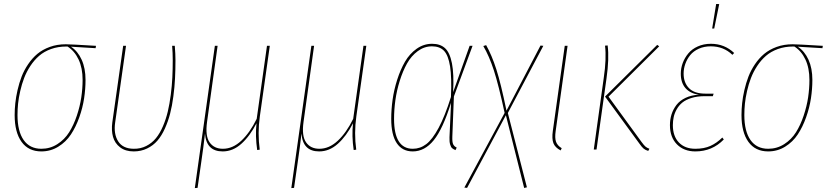

<svg xmlns="http://www.w3.org/2000/svg" viewBox="-20 -747 4134 959"><path d="M186.5 9.3Q122.1 9.3 87.6 -38.6Q53.2 -86.4 53.2 -172.4Q53.2 -201.2 56.4 -231.4Q59.6 -261.7 67.6 -297.1Q75.7 -332.5 87.9 -364.3Q100.1 -396 120.4 -426Q140.6 -456.1 166.5 -477.8Q192.4 -499.5 228.8 -512.7Q265.1 -525.9 308.6 -525.9Q331.5 -525.9 459.5 -518.1L457.5 -506.3L334.5 -513.7Q368.7 -491.2 387.9 -448.7Q407.2 -406.2 407.2 -347.7Q407.2 -302.7 400.1 -255.9Q393.1 -209 376 -160.9Q358.9 -112.8 334.2 -75.4Q309.6 -38.1 271.2 -14.4Q232.9 9.3 186.5 9.3ZM186.5 -3.9Q230.5 -3.9 266.6 -27.1Q302.7 -50.3 325.4 -86.4Q348.1 -122.6 363.8 -169.4Q379.4 -216.3 386 -260.7Q392.6 -305.2 392.6 -347.7Q392.6 -407.2 372.6 -449.7Q352.5 -492.2 317.4 -514.6H310.5Q269.5 -514.6 234.6 -502Q199.7 -489.3 175.3 -468Q150.9 -446.8 131.6 -417.5Q112.3 -388.2 100.6 -357.4Q88.9 -326.7 81.1 -292.5Q73.2 -258.3 70.3 -229.2Q67.4 -200.2 67.4 -172.4Q67.4 -91.3 98.1 -47.6Q128.9 -3.9 186.5 -3.9Z M853 -518.1Q856.4 -476.1 856.4 -446.3Q856.4 -398.4 854.2 -355.5Q852.1 -312.5 845.9 -265.6Q839.8 -218.8 829.8 -179.9Q819.8 -141.1 803.7 -105.2Q787.6 -69.3 766.4 -44.7Q745.1 -20 714.8 -5.4Q684.6 9.3 647.9 9.3Q606.4 9.3 579.8 -11.2Q553.2 -31.7 544.4 -63.7Q535.6 -95.7 541 -135.7L595.2 -518.1H609.4L555.2 -135.3Q546.9 -78.1 570.1 -41.3Q593.3 -4.4 647.9 -3.9Q682.1 -3.4 710.4 -17.8Q738.8 -32.2 758.8 -56.6Q778.8 -81.1 793.9 -116.5Q809.1 -151.9 818.1 -189.9Q827.1 -228 833 -273.7Q838.9 -319.3 840.8 -360.4Q842.8 -401.4 842.8 -446.3Q842.8 -481.9 839.8 -518.1Z M1277.8 -165.5Q1266.1 -82.5 1277.3 0.5L1264.6 2.4Q1254.4 -67.4 1261.2 -131.3Q1228 -66.9 1185.5 -28.8Q1143.1 9.3 1092.3 9.3Q1010.3 9.3 1003.9 -80.1Q996.6 -14.2 985.4 61.5L966.8 191.4L953.1 192.4L1053.2 -518.1H1066.9L1014.2 -138.2Q1004.4 -67.9 1026.9 -35.9Q1049.3 -3.9 1093.3 -3.9Q1142.1 -3.9 1185.1 -43.9Q1228 -84 1262.2 -153.3L1313.5 -518.1H1327.6Z M1759.8 -165.5Q1748 -82.5 1759.3 0.5L1746.6 2.4Q1736.3 -67.4 1743.2 -131.3Q1710 -66.9 1667.5 -28.8Q1625 9.3 1574.2 9.3Q1492.2 9.3 1485.8 -80.1Q1478.5 -14.2 1467.3 61.5L1448.7 191.4L1435.1 192.4L1535.2 -518.1H1548.8L1496.1 -138.2Q1486.3 -67.9 1508.8 -35.9Q1531.2 -3.9 1575.2 -3.9Q1624 -3.9 1667 -43.9Q1710 -84 1744.1 -153.3L1795.4 -518.1H1809.6Z M2138.2 -528.3Q2178.7 -528.3 2202.6 -506.6Q2226.6 -484.9 2237.3 -431.2Q2248 -377.4 2243.2 -286.6L2325.7 -518.1H2340.3L2247.1 -265.1L2239.3 -64.9Q2238.3 -37.6 2243.4 -26.6Q2248.5 -15.6 2261.2 -9.8L2254.9 2.9Q2244.1 -2 2238.3 -6.8Q2232.4 -11.7 2228.3 -25.4Q2224.1 -39.1 2225.1 -61.5L2232.9 -233.9Q2191.9 -102.5 2146.5 -46.6Q2101.1 9.3 2041.5 9.3Q1989.3 9.3 1961.7 -32Q1934.1 -73.2 1934.1 -153.3Q1934.1 -199.7 1940.9 -249Q1947.8 -298.3 1963.9 -348.9Q1980 -399.4 2002.9 -439Q2025.9 -478.5 2061 -503.4Q2096.2 -528.3 2138.2 -528.3ZM1948.2 -153.3Q1948.2 -3.9 2042 -3.9Q2078.6 -3.9 2109.1 -27.1Q2139.6 -50.3 2170.9 -108.4Q2202.1 -166.5 2232.4 -262.7Q2236.8 -359.9 2228 -415.3Q2219.2 -470.7 2197.8 -493.2Q2176.3 -515.6 2137.7 -515.6Q2099.1 -515.6 2066.7 -491.7Q2034.2 -467.8 2012.9 -429.7Q1991.7 -391.6 1976.6 -343Q1961.4 -294.4 1954.8 -246.3Q1948.2 -198.2 1948.2 -153.3Z M2693.8 -518.1 2516.6 -182.6 2611.8 188.5 2598.1 191.9 2506.8 -171.4 2313 191.4 2299.3 189.9 2500.5 -183.1Q2470.2 -323.2 2446.8 -395.3Q2423.3 -467.3 2394 -517.1L2408.2 -521.5Q2436.5 -471.2 2459.2 -400.4Q2481.9 -329.6 2509.8 -194.3L2679.7 -519.5Z M2814.9 -518.1 2755.4 -92.3Q2750.5 -58.1 2757.1 -39.1Q2763.7 -20 2785.6 -6.8L2780.3 4.4Q2752.4 -10.3 2744.1 -32Q2735.8 -53.7 2741.2 -92.8L2800.8 -518.1Z M3217.8 6.8Q3203.1 2.4 3194.6 -4.9Q3186 -12.2 3174.3 -28.8L3002 -264.6L3262.7 -522.9L3272.5 -515.6L3019.5 -264.2L3184.6 -37.6Q3196.8 -21 3203.9 -14.9Q3210.9 -8.8 3223.6 -3.9ZM2945.8 0 2995.6 -357.9Q3009.8 -453.1 3002 -519L3015.1 -520Q3023.4 -453.6 3009.3 -355L2959.5 0Z M3557.1 -727.1 3572.3 -726.6 3547.4 -604.5H3537.1ZM3453.1 9.3Q3396 9.3 3361.1 -26.1Q3326.2 -61.5 3326.2 -122.1Q3326.2 -150.4 3334.2 -175.8Q3342.3 -201.2 3358.9 -222.9Q3375.5 -244.6 3404.3 -258.3Q3433.1 -272 3471.2 -273.9Q3427.7 -279.8 3404.1 -306.6Q3380.4 -333.5 3380.4 -378.9Q3380.4 -406.2 3390.1 -432.4Q3399.9 -458.5 3418 -480.2Q3436 -502 3465.3 -515.1Q3494.6 -528.3 3530.8 -528.3Q3598.6 -528.3 3647 -482.4L3638.2 -473.1Q3594.2 -515.6 3530.3 -515.6Q3497.1 -515.6 3470.5 -503.7Q3443.8 -491.7 3427.7 -471.9Q3411.6 -452.1 3403.1 -428.2Q3394.5 -404.3 3394.5 -379.4Q3394.5 -334 3421.4 -306.6Q3448.2 -279.3 3502.9 -279.3H3544.4L3540.5 -266.6H3499.5Q3462.9 -266.6 3434.3 -257.8Q3405.8 -249 3388.4 -234.9Q3371.1 -220.7 3360.1 -201.2Q3349.1 -181.6 3345 -162.4Q3340.8 -143.1 3340.8 -121.6Q3340.8 -66.9 3370.8 -35.4Q3400.9 -3.9 3453.1 -3.9Q3496.6 -3.9 3528.1 -18.1Q3559.6 -32.2 3587.9 -60.1L3595.2 -50.3Q3537.1 9.3 3453.1 9.3Z M3816.9 9.3Q3752.4 9.3 3718 -38.6Q3683.6 -86.4 3683.6 -172.4Q3683.6 -201.2 3686.8 -231.4Q3689.9 -261.7 3698 -297.1Q3706.1 -332.5 3718.3 -364.3Q3730.5 -396 3750.7 -426Q3771 -456.1 3796.9 -477.8Q3822.8 -499.5 3859.1 -512.7Q3895.5 -525.9 3939 -525.9Q3961.9 -525.9 4089.8 -518.1L4087.9 -506.3L3964.8 -513.7Q3999 -491.2 4018.3 -448.7Q4037.6 -406.2 4037.6 -347.7Q4037.6 -302.7 4030.5 -255.9Q4023.4 -209 4006.3 -160.9Q3989.3 -112.8 3964.6 -75.4Q3939.9 -38.1 3901.6 -14.4Q3863.3 9.3 3816.9 9.3ZM3816.9 -3.9Q3860.8 -3.9 3897 -27.1Q3933.1 -50.3 3955.8 -86.4Q3978.5 -122.6 3994.1 -169.4Q4009.8 -216.3 4016.4 -260.7Q4022.9 -305.2 4022.9 -347.7Q4022.9 -407.2 4002.9 -449.7Q3982.9 -492.2 3947.8 -514.6H3940.9Q3899.9 -514.6 3865 -502Q3830.1 -489.3 3805.7 -468Q3781.2 -446.8 3762 -417.5Q3742.7 -388.2 3731 -357.4Q3719.2 -326.7 3711.4 -292.5Q3703.6 -258.3 3700.7 -229.2Q3697.8 -200.2 3697.8 -172.4Q3697.8 -91.3 3728.5 -47.6Q3759.3 -3.9 3816.9 -3.9Z"/></svg>

Font: Fira Sans Compressed Hair
Style: Italic
Weight: 100
Width: 3
Italic angle: -8°
Designer: Carrois Corporate & Edenspiekermann AG
Foundry: Carrois Corporate GbR & Edenspiekermann AG
Version: Version 4.203;PS 004.203;hotconv 1.0.88;makeotf.lib2.5.64775